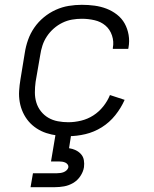

<svg xmlns="http://www.w3.org/2000/svg" viewBox="-20 -558 640 798"><path d="M264 8Q240 8 217 5Q194 2 172.5 -5Q151 -12 132 -24.5Q113 -37 99 -53.5Q85 -70 75.5 -90.5Q66 -111 62 -134Q58 -157 59.5 -180.5Q61 -204 65 -228L83 -338Q87 -365 96.5 -392Q106 -419 122.5 -443Q139 -467 162 -486Q185 -505 211.5 -517Q238 -529 265.5 -533.5Q293 -538 320 -538Q347 -538 373 -534.5Q399 -531 422.5 -522Q446 -513 466 -497.5Q486 -482 498 -460.5Q510 -439 514.5 -413Q519 -387 514 -360Q514 -359 513.5 -357.5Q513 -356 513 -355H449Q449 -356 449 -357Q449 -358 449 -359Q454 -385 445.5 -410.5Q437 -436 418 -452Q399 -468 373 -474Q347 -480 320 -480Q300 -480 279.5 -476.5Q259 -473 239.5 -463.5Q220 -454 203.5 -439.5Q187 -425 175 -407Q163 -389 156.5 -369Q150 -349 147 -328L128 -218Q125 -196 125 -174Q125 -152 131 -132Q137 -112 150 -95.5Q163 -79 181 -68.5Q199 -58 220.5 -54Q242 -50 264 -50Q290 -50 317 -56.5Q344 -63 367.5 -78Q391 -93 409 -115.5Q427 -138 437 -163L498 -143Q483 -109 459 -79Q435 -49 403 -29Q371 -9 335 -0.5Q299 8 264 8ZM107 220 117 162H217Q224 162 231 161Q238 160 244.5 157.5Q251 155 256.5 150Q262 145 264 138Q264 138 264 138Q264 138 264 138Q265 131 261 125.5Q257 120 251 117.5Q245 115 238.5 114Q232 113 225 113H192L211 0H276L267 58Q281 60 294 66Q307 72 316.5 82.5Q326 93 328.5 107.5Q331 122 329 137Q326 156 314 174Q302 192 284 202.5Q266 213 246.5 216.5Q227 220 207 220Z"/></svg>

Font: Iosevka Curly Light Extended
Style: Italic
Weight: 300
Width: 7
Italic angle: -9°
Monospace: yes
Designer: Belleve Invis
Foundry: Belleve Invis
Version: Version 11.1.0; ttfautohint (v1.8.3)